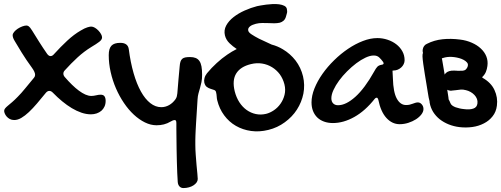

<svg xmlns="http://www.w3.org/2000/svg" viewBox="-20 -619 2529 969"><path d="M54.2 -412.1Q47.9 -422.4 45.9 -429.4Q43.9 -436.5 43.9 -440.9Q43.9 -449.2 51.3 -458Q58.6 -466.8 69.3 -473.9Q80.1 -481 92.3 -485.6Q104.5 -490.2 113.8 -490.2Q119.1 -490.2 125.2 -486.1Q131.3 -481.9 142.1 -464.8Q159.2 -437 178 -407.2Q196.8 -377.4 217.8 -347.2Q226.1 -335.9 234.9 -335.9Q244.6 -335.9 252.9 -346.2Q286.1 -382.8 319.8 -414.1Q353.5 -445.3 387.2 -464.8Q407.7 -477.1 420.9 -481Q434.1 -484.9 439.9 -484.9Q449.2 -484.9 459 -479Q468.8 -473.1 476.8 -464.6Q484.9 -456.1 490 -446.8Q495.1 -437.5 495.1 -430.2Q495.1 -418.9 481.2 -408.2Q467.3 -397.5 440.9 -381.8Q404.3 -359.4 371.3 -329.1Q338.4 -298.8 308.1 -265.1Q303.2 -260.3 301.5 -255.9Q299.8 -251.5 299.8 -247.1Q299.8 -243.2 301.5 -238.8Q303.2 -234.4 307.1 -230Q325.2 -209 343.3 -191.4Q361.3 -173.8 378.2 -161.4Q395 -148.9 410.9 -141.8Q426.8 -134.8 440.9 -134.8Q452.1 -134.8 464.8 -137.9Q477.5 -141.1 487.8 -141.1Q502 -141.1 507.6 -132.6Q513.2 -124 513.2 -109.9Q513.2 -93.8 507.3 -81.1Q501.5 -68.4 491.5 -59.8Q481.4 -51.3 467.8 -46.6Q454.1 -42 439 -42Q415.5 -42 391.1 -50.3Q366.7 -58.6 342.3 -73.2Q317.9 -87.9 293.9 -107.7Q270 -127.4 247.1 -150.9Q238.3 -160.2 229 -160.2Q219.2 -160.2 210.9 -149.9Q188 -121.6 166.7 -96.7Q145.5 -71.8 125.7 -53.2Q106 -34.7 87.6 -23.9Q69.3 -13.2 51.8 -13.2Q39.1 -13.2 29.5 -18.3Q20 -23.4 13.7 -30.8Q7.3 -38.1 4.2 -45.9Q1 -53.7 1 -59.1Q1 -65.9 5.9 -72Q10.7 -78.1 20 -85.7Q29.3 -93.3 41.7 -104Q54.2 -114.7 69.8 -130.9Q86.9 -147.9 107.4 -173.1Q127.9 -198.2 151.9 -227.1Q154.3 -230 155.8 -233.6Q157.2 -237.3 157.2 -241.2Q157.2 -254.9 142.1 -275.9Q111.8 -317.4 89.4 -353.8Q66.9 -390.1 54.2 -412.1Z M770 13.2Q740.7 13.2 711.4 -1.2Q682.1 -15.6 655.3 -40.5Q628.4 -65.4 605.5 -99.4Q582.5 -133.3 565.4 -172.6Q548.3 -211.9 538.6 -254.9Q528.8 -297.9 528.8 -340.8Q528.8 -374 542.5 -388.4Q556.2 -402.8 586.9 -402.8Q625.5 -402.8 629.9 -371.1Q638.7 -303.7 654.3 -249.5Q669.9 -195.3 691.2 -157.2Q712.4 -119.1 738.5 -98.6Q764.6 -78.1 793.9 -78.1Q814.9 -78.1 833.5 -88.6Q852.1 -99.1 865.7 -118.2Q870.6 -125.5 872.3 -132.3Q874 -139.2 875 -147.9Q877.4 -182.6 880.6 -216.1Q883.8 -249.5 886.7 -283.2Q887.7 -297.9 890.6 -307.1Q893.6 -316.4 899.4 -321.8Q905.3 -327.1 914.8 -329.1Q924.3 -331.1 939 -331.1Q955.6 -331.1 967.3 -326.4Q979 -321.8 986.3 -311.3Q993.7 -300.8 996.8 -283.9Q1000 -267.1 1000 -242.2Q1000 -220.7 996.8 -204.8Q993.7 -189 989.5 -175Q985.4 -161.1 981.7 -147.7Q978 -134.3 977.1 -118.2Q974.6 -77.6 972.7 -48.1Q970.7 -18.6 969.5 2.4Q968.3 23.4 967.5 38.6Q966.8 53.7 966.3 65.7Q965.8 77.6 965.8 88.4Q965.8 99.1 965.8 111.8Q965.8 134.8 967.8 161.9Q969.7 189 971.9 213.9Q974.1 238.8 976.1 257.8Q978 276.9 978 284.2Q978 293.5 972.2 301.8Q966.3 310.1 956.5 316.4Q946.8 322.8 933.6 326.4Q920.4 330.1 905.8 330.1Q893.1 330.1 885.5 321.5Q877.9 313 877 298.8Q875.5 280.3 874.5 253.7Q873.5 227.1 872.6 197Q871.6 167 871.3 136Q871.1 105 870.6 78.4Q870.1 51.8 870.1 31.7Q870.1 11.7 870.1 2.9Q870.1 -5.9 868.2 -9.5Q866.2 -13.2 860.8 -13.2Q857.9 -13.2 853 -11.5Q848.1 -9.8 841.8 -5.9Q824.7 4.4 807.1 8.8Q789.6 13.2 770 13.2Z M1395.5 -95.2Q1381.8 -75.7 1362.3 -62.5Q1342.8 -49.3 1322.8 -44.4Q1296.4 -38.1 1271 -43.5Q1246.1 -48.8 1224.6 -64Q1203.6 -79.1 1188 -103Q1172.4 -127.4 1164.6 -158.2Q1150.9 -214.4 1172.4 -248.5Q1193.8 -282.7 1246.1 -295.4Q1275.4 -302.7 1302.7 -298.3Q1330.1 -293.9 1353 -279.8Q1375.5 -266.1 1392.1 -244.1Q1408.2 -221.7 1415.5 -193.4Q1422.4 -165.5 1416 -140.1Q1409.7 -115.2 1395.5 -95.2ZM1471.7 -313.5Q1444.8 -348.1 1407.7 -370.1Q1381.3 -386.2 1351.1 -394L1338.4 -399.9Q1309.6 -412.6 1287.1 -423.8Q1264.6 -435.5 1250 -445.3Q1235.4 -454.6 1232.9 -463.9Q1231.4 -471.2 1233.9 -476.6Q1236.8 -481.9 1242.2 -486.3Q1248 -490.7 1255.4 -493.7Q1263.2 -496.6 1271.5 -499Q1287.1 -502.9 1303.2 -502.9Q1318.8 -502.9 1334 -502.4Q1349.6 -501.5 1364.3 -501.5Q1378.4 -501.5 1392.1 -504.4Q1402.8 -507.3 1411.1 -514.6Q1419.9 -522.5 1423.3 -535.6L1427.2 -549.3Q1429.7 -556.6 1429.2 -562.5Q1429.2 -568.4 1427.7 -574.2Q1425.3 -584.5 1414.6 -589.8Q1403.8 -595.2 1389.2 -597.2Q1374 -599.1 1356.9 -598.6Q1339.8 -597.7 1323.7 -595.7Q1307.1 -593.3 1294.9 -591.3Q1282.7 -588.9 1277.3 -587.9Q1246.6 -580.1 1214.8 -565.9Q1183.1 -551.8 1158.7 -532.7Q1134.3 -513.7 1121.6 -490.2Q1108.9 -466.3 1115.2 -440.4Q1120.6 -418 1138.7 -400.4Q1154.8 -384.8 1174.8 -371.6Q1150.4 -359.4 1127 -343.3Q1099.6 -324.7 1073.7 -300.8Q1047.4 -276.9 1024.4 -249Q1015.1 -237.3 1012.2 -225.1Q1008.8 -212.9 1011.2 -201.7Q1015.1 -186.5 1023.9 -180.2Q1032.7 -173.8 1042.5 -170.9Q1053.2 -167.5 1060.5 -165Q1068.4 -162.1 1070.3 -154.3Q1073.2 -142.6 1073.7 -131.8Q1074.2 -121.6 1076.2 -113.3Q1086.9 -69.8 1111.3 -37.1Q1135.7 -3.9 1170.4 16.1Q1205.1 36.1 1247.1 42Q1289.1 47.9 1334.5 36.6Q1380.4 25.4 1417.5 -2Q1455.1 -29.3 1478.5 -65.9Q1502.4 -103 1511.2 -146.5Q1519.5 -190.4 1509.3 -233.9Q1498.5 -278.3 1471.7 -313.5Z M1884.3 -426.8Q1911.1 -426.8 1936 -418.5Q1960.9 -410.2 1980 -395.5Q1999 -380.9 2010.5 -360.4Q2022 -339.8 2022 -314.9Q2022 -304.7 2017.3 -295.2Q2012.7 -285.6 2004.9 -278.6Q1997.1 -271.5 1987.1 -267.3Q1977.1 -263.2 1966.3 -263.2Q1965.3 -263.2 1964.6 -262.9Q1963.9 -262.7 1962.9 -262.7Q1961.9 -262.2 1960.9 -262.2L1962.9 -223.1Q1964.8 -153.3 1982.7 -121.1Q2000.5 -88.9 2029.3 -88.9Q2039.6 -88.9 2047.6 -90.8Q2055.7 -92.8 2062.7 -95.5Q2069.8 -98.1 2076.2 -100.1Q2082.5 -102.1 2088.9 -102.1Q2100.1 -102.1 2108.6 -92.3Q2117.2 -82.5 2117.2 -68.8Q2117.2 -55.2 2106.7 -41.5Q2096.2 -27.8 2079.1 -16.8Q2062 -5.9 2040.5 1Q2019 7.8 1997.1 7.8Q1959 7.8 1930.2 -23.7Q1901.4 -55.2 1889.2 -116.2Q1886.2 -126 1881.3 -126Q1875.5 -126 1871.1 -120.1Q1822.8 -59.1 1768.1 -28.6Q1713.4 2 1660.2 2Q1635.3 2 1615.2 -5.4Q1595.2 -12.7 1581.3 -26.1Q1567.4 -39.6 1559.8 -58.8Q1552.2 -78.1 1552.2 -102.1Q1552.2 -135.7 1567.1 -172.9Q1582 -210 1607.4 -246.1Q1632.8 -282.2 1666.3 -314.9Q1699.7 -347.7 1736.6 -372.6Q1773.4 -397.5 1811.5 -412.1Q1849.6 -426.8 1884.3 -426.8ZM1868.2 -257.8Q1877 -274.4 1884.3 -282Q1891.6 -289.6 1905.3 -292Q1916 -293.5 1916 -298.8Q1916 -302.7 1913.1 -307.1Q1903.8 -319.8 1893.6 -329.3Q1883.3 -338.9 1866.2 -338.9Q1847.7 -338.9 1824.7 -328.1Q1801.8 -317.4 1778.1 -299.6Q1754.4 -281.7 1731.7 -259Q1709 -236.3 1691.4 -212.4Q1673.8 -188.5 1663.1 -165Q1652.3 -141.6 1652.3 -123Q1652.3 -106.4 1661.4 -97.2Q1670.4 -87.9 1686 -87.9Q1726.1 -87.9 1773.4 -130.4Q1820.8 -172.9 1868.2 -257.8Z M2321.8 -68.4Q2311 -69.3 2299.8 -71.8Q2288.6 -74.2 2279.3 -77.6Q2270 -81.1 2262.7 -86.4Q2255.4 -91.8 2252.9 -99.1Q2248.5 -110.4 2244.1 -117.7Q2243.7 -122.1 2243.2 -127Q2240.2 -145 2237.3 -165.5V-166Q2243.2 -162.6 2251 -161.6Q2253.4 -161.1 2256.3 -161.1Q2259.8 -161.6 2263.2 -162.1Q2270 -162.1 2278.3 -163.6Q2286.6 -164.6 2293.9 -165.5Q2300.3 -167 2306.6 -167Q2313 -167.5 2319.3 -166.5Q2322.8 -166 2325.7 -165Q2328.6 -164.1 2331.1 -164.1Q2343.8 -161.1 2355 -154.8Q2366.2 -148.4 2374.5 -139.6Q2382.8 -130.9 2387.2 -119.6Q2391.1 -108.9 2389.6 -97.2Q2387.2 -76.7 2368.2 -70.8Q2349.6 -64.5 2321.8 -68.4ZM2297.4 -325.7Q2309.6 -322.3 2319.8 -316.9Q2330.1 -311.5 2336.4 -304.2Q2342.8 -297.4 2341.3 -288.1Q2339.8 -277.3 2330.1 -267.6Q2324.7 -263.2 2315.9 -262.2Q2307.6 -261.7 2295.9 -261.7Q2292.5 -261.2 2289.6 -261.7L2283.7 -262.2Q2277.8 -262.2 2272 -262.7Q2266.1 -263.2 2258.3 -262.2Q2233.9 -259.3 2224.1 -242.7L2222.2 -253.9Q2218.3 -274.9 2215.8 -292Q2212.9 -309.1 2211.4 -317.4L2210 -324.7Q2217.8 -327.1 2225.6 -329.1Q2247.1 -334 2273.4 -330.6Q2284.7 -329.1 2297.4 -325.7ZM2415 -226.6 2413.6 -230Q2425.8 -241.2 2432.1 -255.9Q2438 -270.5 2439.9 -286.1Q2443.4 -311.5 2434.6 -334Q2425.8 -356.4 2406.7 -374Q2388.2 -391.6 2361.3 -403.3Q2334 -415.5 2301.3 -419.4Q2254.9 -425.3 2213.4 -420.9Q2171.4 -416.5 2134.8 -397.9Q2126 -394.5 2120.1 -386.2Q2114.7 -378.4 2113.3 -368.2Q2112.3 -360.8 2114.3 -353.5L2114.7 -352.5Q2111.8 -344.7 2112.3 -334Q2112.8 -320.3 2116.2 -295.9Q2119.6 -272 2124 -244.6Q2128.9 -215.8 2132.8 -191.4Q2137.2 -165.5 2139.6 -149.4Q2143.1 -125 2147.9 -107.9V-107.4L2148.4 -101.1Q2152.8 -75.7 2166 -54.2Q2179.2 -33.2 2199.2 -17.1Q2219.2 -1.5 2244.6 8.8Q2270 19 2298.8 22.5Q2331.5 26.4 2363.8 22Q2395.5 17.6 2421.9 3.9Q2448.2 -9.3 2465.8 -31.7Q2483.9 -54.2 2487.8 -85.9Q2493.2 -127 2475.6 -164.6Q2458.5 -202.1 2415 -226.6Z"/></svg>

Font: Gochi Hand Cyrillic
Style: Regular
Weight: 400
Designer: Juan Pablo del Peral; Denis Ignatov
Foundry: Juan Pablo del Peral; Denis Ignatov
Version: Version 1.00 June 29, 2018, initial release